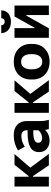

<svg xmlns="http://www.w3.org/2000/svg" viewBox="1048 -1808 771 2906"><g transform="rotate(-90 1433.0 -354.5)"><path d="M62.8 0H211.8V-240.8H221.6L384.2 0H557.2L349.2 -280.6L554.8 -520H392.4L221.2 -305.6H211.8V-520H62.8Z M758.2 11Q806.8 11 848.9 -7.2Q891 -25.4 920.2 -58.6Q922.2 -42.2 925.7 -26.9Q929.2 -11.6 933.6 0H1072.6Q1065 -29.6 1059.8 -58.5Q1054.6 -87.4 1054.6 -118.6V-332Q1054.6 -426.4 998.1 -478.9Q941.6 -531.4 842.2 -531.4H832.6Q772.8 -531.4 714.9 -514.2Q657 -497 609.6 -466.8L666.4 -365Q706.6 -391 746.1 -403.3Q785.6 -415.6 822.2 -415.6H827Q871 -415.6 892.8 -394.4Q914.6 -373.2 914.6 -337.4V-321.8H876.2Q727 -321.8 655.9 -279.9Q584.8 -238 584.8 -153.6V-142.4Q584.8 -108 597.6 -79.5Q610.4 -51 633.5 -31Q656.6 -11 688.4 0Q720.2 11 758.2 11ZM795.8 -102Q780.4 -102 767.3 -106.2Q754.2 -110.4 745.1 -117.6Q736 -124.8 731.1 -135.2Q726.2 -145.6 726.2 -158V-163Q726.2 -199.4 765.2 -217.4Q804.2 -235.4 885.2 -235.4H914.6V-157.2Q891.4 -130.4 860.2 -116.2Q829 -102 795.8 -102Z M1178.8 0H1327.8V-240.8H1337.6L1500.2 0H1673.2L1465.2 -280.6L1670.8 -520H1508.4L1337.2 -305.6H1327.8V-520H1178.8Z M1947.4 10.8H1957.4Q2015.8 10.8 2064.3 -8Q2112.8 -26.8 2147.8 -60.5Q2182.8 -94.2 2202.1 -141.3Q2221.4 -188.4 2221.4 -244.6V-275.4Q2221.4 -332 2202.1 -378.9Q2182.8 -425.8 2147.8 -459.5Q2112.8 -493.2 2064.3 -512Q2015.8 -530.8 1957.4 -530.8H1947.4Q1889 -530.8 1840.5 -512Q1792 -493.2 1757 -459.5Q1722 -425.8 1702.7 -378.9Q1683.4 -332 1683.4 -275.4V-244.6Q1683.4 -188.4 1702.7 -141.3Q1722 -94.2 1757 -60.5Q1792 -26.8 1840.5 -8Q1889 10.8 1947.4 10.8ZM1947.8 -100.4Q1922.8 -100.4 1902.4 -111Q1882 -121.6 1867.7 -141.4Q1853.4 -161.2 1845.5 -189.1Q1837.6 -217 1837.6 -251.2V-274.2Q1837.6 -307.6 1845.7 -334.6Q1853.8 -361.6 1868.1 -380.3Q1882.4 -399 1902.8 -409.3Q1923.2 -419.6 1947.8 -419.6H1957Q1981.6 -419.6 2002 -409.3Q2022.4 -399 2037 -380.3Q2051.6 -361.6 2059.4 -334.6Q2067.2 -307.6 2067.2 -274.2V-251.2Q2067.2 -217 2059.6 -189.1Q2052 -161.2 2037.4 -141.4Q2022.8 -121.6 2002.4 -111Q1982 -100.4 1957 -100.4Z M2314.8 0H2458.2L2650.6 -341.8H2658.2V0H2803V-520H2637L2467.8 -217.4H2460.2V-520H2314.8ZM2385.6 -720.4Q2385.6 -687.3 2397.9 -660.5Q2410.3 -633.7 2432.3 -614.5Q2454.4 -595.2 2486.6 -584.6Q2518.7 -574 2558.2 -574Q2597.7 -574 2629.4 -584.6Q2661.2 -595.2 2683.5 -614.5Q2705.7 -633.7 2717.9 -660.5Q2730 -687.3 2730 -720.4H2610.6Q2610.6 -696.8 2596.9 -682.5Q2583.3 -668.2 2558 -668.2Q2532.8 -668.2 2518.9 -682.4Q2505 -696.7 2505 -720.4Z"/></g></svg>

Font: Fixel Variable
Style: Regular
Weight: 100
Width: 3
Designer: AlfaBravo + MacPaw
Foundry: Kyrylo Tkachov, Marchela Mozhyna, Serhii Makarenko, Maria Weinstein, Zakhar Kryvoshyya
Version: Version 1.211